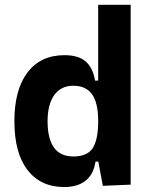

<svg xmlns="http://www.w3.org/2000/svg" viewBox="-20 -752 626 782"><path d="M241.7 9.8Q145.5 9.8 92 -59.6Q38.6 -128.9 38.6 -258.3Q38.6 -386.7 92 -457Q145.5 -527.3 242.7 -527.3Q299.3 -527.3 328.9 -501.7Q358.4 -476.1 367.2 -423.8H379.9V-732.4H512.2V0L398.9 4.9L380.4 -93.8H369.1Q361.3 -42 328.6 -16.1Q295.9 9.8 241.7 9.8ZM379.9 -258.3Q379.9 -333.5 354.7 -368.2Q329.6 -402.8 278.8 -402.8Q228.5 -402.8 201.2 -365Q173.8 -327.1 173.8 -258.3Q173.8 -114.7 278.8 -114.7Q335.4 -114.7 357.7 -148.9Q379.9 -183.1 379.9 -258.3Z"/></svg>

Font: Cascadia Code PL
Style: Bold
Weight: 700
Monospace: yes
Designer: Aaron Bell
Foundry: Saja Typeworks
Version: Version 2404.023; ttfautohint (v1.8.4)